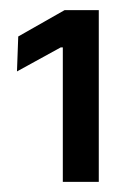

<svg xmlns="http://www.w3.org/2000/svg" viewBox="-20 -722 254 379"><path d="M104 -363V-628.5H100L13.5 -581L16 -650L107.5 -702H175V-363Z"/></svg>

Font: Anek Telugu Medium
Style: Regular
Weight: 500
Designer: Omkar Bhoir (Telugu), Yesha Goshar (Latin)
Foundry: Ek Type
Version: Version 1.003